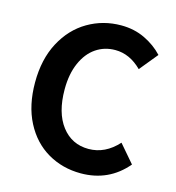

<svg xmlns="http://www.w3.org/2000/svg" viewBox="-113 -850 881 961"><g transform="rotate(15 328.0 -370.0)"><path d="M54 -367Q54 -487 100.5 -574.5Q147 -662 225.5 -708Q304 -754 398 -754Q465 -754 520.5 -727.5Q576 -701 615 -659L538 -565Q476 -627 401 -627Q345 -627 301 -597Q257 -567 231.5 -509Q206 -451 206 -372Q206 -251 258.5 -182.5Q311 -114 398 -114Q484 -114 550 -187L629 -95Q537 14 392 14Q297 14 220 -31Q143 -76 98.5 -162Q54 -248 54 -367Z"/></g></svg>

Font: Merged Yaku Han JP
Style: Bold
Weight: 700
Designer: Ryoko NISHIZUKA 西塚涼子 (kana, bopomofo & ideographs); Paul D. Hunt (Latin, Greek & Cyrillic); Sandoll Communications 산돌커뮤니
Foundry: Adobe
Version: Version 2.004